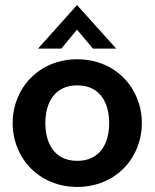

<svg xmlns="http://www.w3.org/2000/svg" viewBox="-20 -728 610 758"><path d="M130 -536H222L284 -611L347 -536H439L284 -708ZM285 10C436 10 540 -104 540 -242C540 -380 436 -494 285 -494C134 -494 30 -380 30 -242C30 -104 134 10 285 10ZM285 -93C195 -93 159 -162 159 -242C159 -322 195 -391 285 -391C375 -391 411 -322 411 -242C411 -162 375 -93 285 -93Z"/></svg>

Font: FREAK Grotesk
Style: Bold
Weight: 700
Designer: La Scuola Open Source
Foundry: La Scuola Open Source
Version: Version 1.000;PS 1.0;hotconv 1.0.72;makeotf.lib2.5.5900